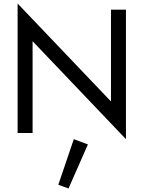

<svg xmlns="http://www.w3.org/2000/svg" viewBox="-20 -755 815 1090"><path d="M610 -700H695V35L165 -521V0H80V-735L610 -179ZM399 35 479 65 369 315 311 294Z"/></svg>

Font: jost-mod-400
Style: Regular
Weight: 400
Version: Version 3.200; ttfautohint (v0.97) -l 8 -r 50 -G 200 -x 14 -